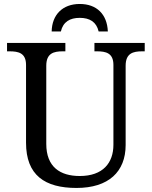

<svg xmlns="http://www.w3.org/2000/svg" viewBox="-20 -928 757 958"><path d="M361.8 9.8C441.4 9.8 502.9 -10.3 544.4 -47.4C585.4 -84 606.9 -137.7 606.9 -204.1V-600.1C606.9 -662.6 644.5 -671.9 689 -671.9H702.1V-713.9H451.2V-671.9H463.9C507.3 -671.9 545.9 -664.1 545.9 -604V-206.1C545.9 -115.2 493.7 -49.8 377.9 -49.8C280.3 -49.8 210.9 -94.7 210.9 -210V-600.1C210.9 -662.6 248.5 -671.9 293 -671.9H306.2V-713.9H15.1V-671.9H27.8C71.3 -671.9 109.9 -664.1 109.9 -604V-215.8C109.9 -53.7 203.6 9.8 361.8 9.8ZM237.8 -771H283.7C294.9 -819.3 329.1 -838.9 377.9 -838.9C426.8 -838.9 460.9 -819.3 472.2 -771H518.1C514.6 -856.9 462.4 -908.2 377.9 -908.2C291.5 -908.2 239.3 -853.5 237.8 -771Z"/></svg>

Font: The Erased English
Style: Regular
Weight: 400
Designer: Monotype Design team + ligartures altered by 180 Amsterdam
Foundry: Monotype Imaging Inc.
Version: Version 1.030;Glyphs 3.1.2 (3151)